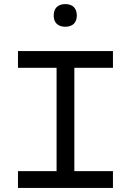

<svg xmlns="http://www.w3.org/2000/svg" viewBox="-20 -920 640 940"><path d="M533 -670H68V-588H257V-82H68V0H533V-82H344V-588H533ZM243 -843C243 -810 263 -789 300 -789C336 -789 356 -810 356 -843V-845C356 -879 336 -900 300 -900C263 -900 243 -879 243 -845Z"/></svg>

Font: LT Wave Mono
Style: Regular
Weight: 400
Designer: Daniel Lyons
Version: Version 2.5 (Glyphs App)